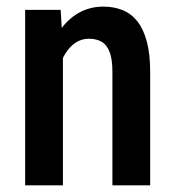

<svg xmlns="http://www.w3.org/2000/svg" viewBox="-20 -558 529 578"><path d="M169.4 -415.5V0H55.7V-528.3H162.6ZM148.9 -283.2H112.8Q112.3 -340.3 125 -387.2Q137.7 -434.1 161.4 -467.8Q185.1 -501.5 218 -519.8Q251 -538.1 291.5 -538.1Q322.8 -538.1 348.9 -527.6Q375 -517.1 393.6 -493.7Q412.1 -470.2 422.1 -432.6Q432.1 -395 432.1 -340.8V0H318.4V-341.8Q318.4 -378.9 310.3 -400.6Q302.2 -422.4 286.6 -431.9Q271 -441.4 247.1 -441.4Q225.1 -441.4 206.8 -429Q188.5 -416.5 175.5 -394.8Q162.6 -373 155.8 -344.5Q148.9 -315.9 148.9 -283.2Z"/></svg>

Font: Roboto Condensed Medium
Style: Regular
Weight: 500
Designer: Christian Robertson
Foundry: Google
Version: Version 3.0